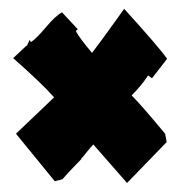

<svg xmlns="http://www.w3.org/2000/svg" viewBox="-20 -592 400 428"><path d="M100.6 -375Q73.2 -406.2 9.3 -462.4L39.6 -490.7V-489.3L46.4 -503.4L48.8 -498Q61.5 -506.3 82.5 -531.5Q103.5 -556.6 118.2 -564.5L153.3 -526.9L148.9 -522.9Q156.7 -507.8 185.1 -474.1Q206.1 -501.5 226.6 -530.3Q247.1 -559.1 256.8 -572.3Q335.4 -485.8 352.5 -460.9L318.8 -417.5L310.1 -423.8Q294.9 -400.4 273.4 -379.4Q295.4 -357.4 348.1 -293.9L351.6 -275.4L263.2 -184.1L188 -270Q182.6 -264.6 173.6 -253.2Q164.6 -241.7 160.6 -237.8H161.6Q127.4 -202.6 119.1 -192.4L102.1 -188L15.6 -293.9Z"/></svg>

Font: Butcherman Caps
Style: Regular
Weight: 400
Version: Version 001.003